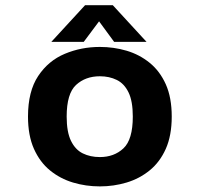

<svg xmlns="http://www.w3.org/2000/svg" viewBox="-20 -688 750 720"><path d="M354.5 11Q302 11 253.8 -3.5Q205.5 -18 167.5 -49Q129.5 -80 107.2 -130Q85 -180 85 -251Q85 -345.5 123.2 -403Q161.5 -460.5 223 -486.2Q284.5 -512 354.5 -512Q406.5 -512 454.8 -497.8Q503 -483.5 541.2 -452.5Q579.5 -421.5 601.8 -371.8Q624 -322 624 -251Q624 -180 601.8 -130Q579.5 -80 541.2 -49Q503 -18 454.8 -3.5Q406.5 11 354.5 11ZM354.5 -99Q408 -99 443 -131.8Q478 -164.5 478 -251Q478 -308.5 462 -341.5Q446 -374.5 418 -388.2Q390 -402 354.5 -402Q300.5 -402 265.2 -369.5Q230 -337 230 -251Q230 -193 246.2 -159.8Q262.5 -126.5 290.5 -112.8Q318.5 -99 354.5 -99ZM529.5 -531H408L351.5 -608L294 -531H172.5L299 -668.5H403Z"/></svg>

Font: League Mono SemiBold
Style: Regular
Weight: 600
Width: 6
Designer: Tyler Finck
Foundry: The League of Moveable Type / Tyler Finck
Version: Version 2.300;RELEASE